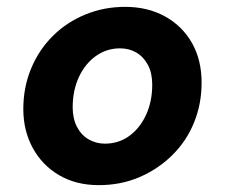

<svg xmlns="http://www.w3.org/2000/svg" viewBox="-20 -528 656 560"><path d="M268 12Q202 12 152.5 -17Q103 -46 75.5 -96.5Q48 -147 48 -210Q48 -273 70.5 -327.5Q93 -382 133.5 -422.5Q174 -463 228.5 -485.5Q283 -508 345 -508Q411 -508 461.5 -480Q512 -452 540 -402.5Q568 -353 568 -287Q568 -224 545.5 -169.5Q523 -115 481.5 -74.5Q440 -34 386 -11Q332 12 268 12ZM286 -109Q326 -109 357 -131.5Q388 -154 406 -193Q424 -232 424 -281Q424 -315 411.5 -338.5Q399 -362 378 -374.5Q357 -387 330 -387Q291 -387 259.5 -364.5Q228 -342 210 -303Q192 -264 192 -215Q192 -182 204.5 -158Q217 -134 238.5 -121.5Q260 -109 286 -109Z"/></svg>

Font: DM Sans 24pt ExtraBold
Style: Italic
Weight: 800
Italic angle: -10°
Designer: Colophon Foundry, Jonny Pinhorn
Foundry: Colophon Foundry
Version: Version 4.004;gftools[0.9.30]